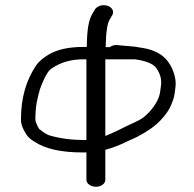

<svg xmlns="http://www.w3.org/2000/svg" viewBox="-20 -710 739 733"><path d="M382.1 -23.5V-138.1C410.1 -145.7 438.5 -156.4 467.8 -171.2L501.7 -186.5C546.4 -209.8 574 -230.7 592.3 -250.2C622.7 -282.7 631.1 -300.4 641.8 -331.4C647.5 -347.7 647 -359.6 649.7 -376.1C655.6 -412.3 636.9 -457.4 617.7 -479.4C598.5 -503.5 568 -519.3 527.5 -526.5C520.8 -527.4 515.9 -528.2 513.6 -528.7C487.9 -534.1 461.3 -533.9 432 -537.5C420.7 -538.9 410 -538 399.1 -530.1H383.5C384.1 -585.9 390.3 -621.7 397.7 -633.3C401.4 -639.8 404.4 -644.9 408.4 -651.8C417.1 -666.3 408 -682.1 391.2 -687.7C376 -692.8 354.8 -690 343.7 -675.9L343.2 -675.3L332.3 -656.6C317.7 -632.8 312.1 -593.1 311.3 -530.8H297.4C242.5 -530.8 196.1 -521 162.4 -499.7C143.9 -488.2 128.6 -475.4 118.1 -460.8C80.7 -404.2 60 -339.3 60 -252.3C60 -240.5 63.7 -228.1 70.2 -214.9C81.5 -191.9 91.4 -180.6 112.8 -168.5C152.9 -141.6 213.4 -128 296.1 -128C301 -128 304.6 -128.1 309.9 -128.2V-23.5C309.9 -8.5 327.1 3 346.7 3C367.3 3 382.1 -9.6 382.1 -23.5ZM382.1 -483.5H495.5C539.4 -477.4 563.5 -466.2 575.1 -452.3C592.1 -429.3 598.4 -405.8 594.1 -380.1C593.1 -373.9 592.2 -367 591.5 -360.4C588.6 -337.2 575.8 -311.5 551.6 -284.3C523.7 -254.8 517.2 -253.9 463.2 -228.6L429.1 -211.6C410.4 -202.8 395.9 -196.4 382.1 -190.9ZM298.8 -175.5C253.5 -175.5 208.9 -181.4 168.3 -193.2C158.2 -196.8 146.9 -203.5 129.5 -217.8C125.3 -223.5 115 -245.2 115 -252C115 -309.6 123.5 -335.7 132.4 -369.3C148.8 -414.9 165 -440.7 174.1 -446.4L175 -447L175.8 -447.7C210.1 -471.8 250.4 -483.5 297.4 -483.5H309.9V-175.7C306.9 -175.6 302.5 -175.5 298.8 -175.5Z"/></svg>

Font: MewTooHand
Style: BdWide
Weight: 400
Designer: Mew Too, Robert Jablonski
Version: Version 0.77